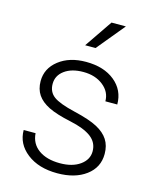

<svg xmlns="http://www.w3.org/2000/svg" viewBox="-114 -827 734 914"><g transform="rotate(15 253.0 -370.0)"><path d="M392.6 -134.3Q392.6 -177.7 357.7 -204.1Q322.8 -230.5 252.4 -245.4Q182.1 -260.3 143.3 -279.5Q104.5 -298.8 85.7 -326.7Q66.9 -354.5 66.9 -394Q66.9 -456.5 119.1 -497.3Q171.4 -538.1 252.9 -538.1Q341.3 -538.1 394.8 -494.4Q448.2 -450.7 448.2 -380.4H389.6Q389.6 -426.8 350.8 -457.5Q312 -488.3 252.9 -488.3Q195.3 -488.3 160.4 -462.6Q125.5 -437 125.5 -396Q125.5 -356.4 154.5 -334.7Q183.6 -313 260.5 -294.9Q337.4 -276.9 375.7 -256.3Q414.1 -235.8 432.6 -207Q451.2 -178.2 451.2 -137.2Q451.2 -70.3 397.2 -30.3Q343.3 9.8 256.3 9.8Q164.1 9.8 106.7 -34.9Q49.3 -79.6 49.3 -147.9H107.9Q111.3 -96.7 151.1 -68.1Q190.9 -39.6 256.3 -39.6Q317.4 -39.6 355 -66.4Q392.6 -93.3 392.6 -134.3ZM320.8 -750H391.6L278.8 -613.3H227.5Z"/></g></svg>

Font: Roboto-Light
Style: Regular
Weight: 300
Designer: Google
Version: Version 2.137; 2017